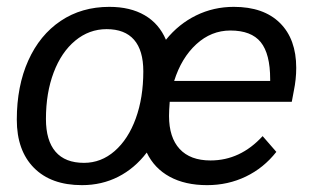

<svg xmlns="http://www.w3.org/2000/svg" viewBox="-20 -530 910 560"><path d="M844 -332Q844 -299 837 -265L831 -233H475Q473 -207 473 -192Q473 -129 504 -95.5Q535 -62 594 -62Q681 -62 746 -133L786 -87Q749 -40 697 -15Q645 10 584 10Q520 10 475 -14.5Q430 -39 408 -85Q373 -39 325 -14.5Q277 10 219 10Q129 10 79 -40.5Q29 -91 29 -181Q29 -279 62.5 -353.5Q96 -428 157 -469Q218 -510 299 -510Q360 -510 402 -485.5Q444 -461 464 -414Q501 -460 552 -485Q603 -510 662 -510Q749 -510 796.5 -463Q844 -416 844 -332ZM398 -322Q398 -383 371 -414Q344 -445 291 -445Q240 -445 199.5 -411.5Q159 -378 136.5 -318.5Q114 -259 114 -183Q114 -120 142 -87.5Q170 -55 225 -55Q275 -55 314.5 -89.5Q354 -124 376 -184.5Q398 -245 398 -322ZM768 -299Q768 -373 740.5 -407Q713 -441 652 -441Q596 -441 552.5 -401Q509 -361 488 -294H768Z"/></svg>

Font: Sarabun
Style: Italic
Weight: 400
Italic angle: -10°
Designer: Suppakit Chalermlarp | Katatrad Co.,Ltd.
Foundry: Cadson Demak Co.,Ltd.
Version: Version 1.000; ttfautohint (v1.6)